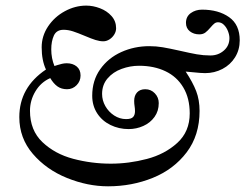

<svg xmlns="http://www.w3.org/2000/svg" viewBox="-20 -655 863 675"><path d="M632.8 -403.3Q641.6 -402.8 659.2 -400.9Q687.5 -397.9 701.2 -397.9Q733.9 -397.9 762 -412.6Q790 -427.2 806.4 -453.6Q822.8 -480 822.8 -513.2Q822.8 -568.4 785.4 -594.7Q748 -621.1 690.4 -621.1Q667.5 -621.1 650.6 -608.9Q633.8 -596.7 633.8 -574.7Q633.8 -555.7 647.5 -544.9Q661.1 -534.2 680.7 -534.2Q693.4 -534.2 701.9 -540.5Q710.4 -546.9 720.2 -558.6Q728.5 -568.4 733.9 -572.5Q739.3 -576.7 746.6 -576.7Q758.3 -576.7 767.3 -567.6Q776.4 -558.6 781.5 -545.4Q786.6 -532.2 786.6 -521Q786.6 -494.1 766.8 -477.1Q747.1 -460 719.7 -460Q695.3 -460 671.9 -464.1Q648.4 -468.3 612.3 -476.6Q575.2 -484.9 552.2 -488.8Q529.3 -492.7 504.9 -492.7Q452.1 -492.7 406.2 -471.9Q360.4 -451.2 332.3 -411.6Q304.2 -372.1 304.2 -318.4Q304.2 -283.7 321.5 -256.8Q338.9 -230 368.4 -215.6Q397.9 -201.2 432.1 -201.2Q459.5 -201.2 483.9 -212.2Q508.3 -223.1 523.2 -243.9Q538.1 -264.6 538.1 -292.5Q538.1 -312.5 524.4 -326.9Q510.7 -341.3 490.7 -341.3Q472.2 -341.3 461.9 -330.1Q451.7 -318.8 451.7 -300.3Q451.7 -294.9 452.1 -290.3Q452.6 -285.6 453.1 -282.2Q454.6 -272.9 454.6 -264.2Q454.6 -251 448 -243.7Q441.4 -236.3 423.3 -236.3Q400.9 -236.3 381.3 -249Q361.8 -261.7 350.3 -282Q338.9 -302.2 338.9 -324.7Q338.9 -356.9 358.2 -379.4Q377.4 -401.9 407.5 -412.8Q437.5 -423.8 468.8 -423.8Q521.5 -423.8 561.8 -404.5Q602.1 -385.3 624.5 -347.4Q647 -309.6 647 -256.3Q647 -192.4 603.3 -152.6Q559.6 -112.8 496.3 -96.2Q433.1 -79.6 369.6 -79.6Q301.8 -79.6 237.3 -96.7Q172.9 -113.8 129.2 -155.3Q85.4 -196.8 85.4 -265.6Q85.4 -302.2 104.7 -334.2Q124 -366.2 156.7 -380.4Q168 -361.3 181.9 -351.3Q195.8 -341.3 215.8 -341.3Q235.4 -341.3 249.3 -355.5Q263.2 -369.6 263.2 -389.6Q263.2 -410.2 249.5 -421.4Q235.8 -432.6 214.8 -432.6Q206.1 -432.6 198 -430.7Q189.9 -428.7 182.1 -426.3Q174.3 -423.8 171.4 -422.9Q160.2 -450.2 160.2 -481.4Q160.2 -509.8 169.4 -530Q178.7 -550.3 203.6 -550.3Q219.7 -550.3 236.8 -544.7Q253.9 -539.1 278.3 -528.8Q301.3 -519 315.9 -514.4Q330.6 -509.8 343.3 -509.8Q354.5 -509.8 365 -516.6Q375.5 -523.4 381.8 -533.9Q388.2 -544.4 388.2 -555.7Q388.2 -580.6 372.1 -598.6Q356 -616.7 331.5 -626Q307.1 -635.3 283.2 -635.3Q244.1 -635.3 207.8 -615.5Q171.4 -595.7 148.9 -562Q126.5 -528.3 126.5 -488.8Q126.5 -442.9 141.6 -410.6Q47.9 -347.7 47.9 -243.2Q47.9 -169.4 95.5 -114Q143.1 -58.6 215.6 -29.3Q288.1 0 359.9 0Q443.8 0 517.3 -29.8Q590.8 -59.6 636.2 -119.4Q681.6 -179.2 681.6 -265.1Q681.6 -303.7 669.7 -334.7Q657.7 -365.7 632.8 -403.3Z"/></svg>

Font: Radley
Style: Italic
Weight: 400
Italic angle: -12°
Designer: Vernon Adams
Foundry: Vernon Adams
Version: Version 1.003; ttfautohint (v1.6)